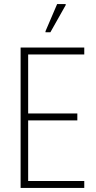

<svg xmlns="http://www.w3.org/2000/svg" viewBox="-20 -921 472 941"><path d="M81 0V-688H393V-654H118V-365H359V-331H118V-34H393V0ZM203 -763V-768L260 -901H302V-896L227 -763Z"/></svg>

Font: Saira Condensed Thin
Style: Regular
Weight: 250
Width: 3
Designer: Hector Gatti with collaboration of the Omnibus-Type team
Foundry: Omnibus-Type
Version: Version 1.101